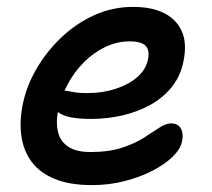

<svg xmlns="http://www.w3.org/2000/svg" viewBox="-20 -527 616 557"><path d="M247 10Q182 10 138.5 -8Q95 -26 71.5 -58Q48 -90 42 -132.5Q36 -175 46 -224Q56 -275 84.5 -325Q113 -375 156 -416.5Q199 -458 252.5 -482.5Q306 -507 366 -507Q421 -507 457 -488.5Q493 -470 508 -435Q523 -400 512 -348Q504 -307 479 -275.5Q454 -244 417.5 -223.5Q381 -203 336.5 -192.5Q292 -182 244 -182Q176 -182 151.5 -199.5Q127 -217 131 -239Q134 -251 141.5 -257.5Q149 -264 164 -264Q174 -264 189.5 -260.5Q205 -257 234 -257Q278 -257 316 -269.5Q354 -282 378.5 -303.5Q403 -325 409 -353Q415 -380 403 -393.5Q391 -407 356 -407Q320 -407 286 -391Q252 -375 223.5 -346.5Q195 -318 175.5 -281Q156 -244 148 -203Q142 -172 148 -145Q154 -118 177 -102Q200 -86 243 -86Q296 -86 334 -98.5Q372 -111 397.5 -127.5Q423 -144 442 -156.5Q461 -169 476 -169Q497 -169 505 -153.5Q513 -138 508 -117Q504 -95 481 -72.5Q458 -50 422 -31.5Q386 -13 341 -1.5Q296 10 247 10Z"/></svg>

Font: Shantell Sans Medium
Style: Italic
Weight: 500
Italic angle: -11°
Designer: Stephen Nixon, Anya Danilova, Shantell Martin
Foundry: Arrow Type
Version: Version 1.011;[c5ecc13dd]